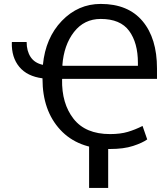

<svg xmlns="http://www.w3.org/2000/svg" viewBox="-20 -740 816 968"><path d="M534.7 11.2Q373.5 11.2 283.9 -85.7Q194.3 -182.6 194.3 -342.3V-345.2Q117.2 -355 77.4 -402.8Q37.6 -450.7 39.6 -525.9L40.5 -528.3H114.3Q114.3 -482.9 134.5 -452.4Q154.8 -421.9 196.3 -413.1Q209.5 -549.3 291.7 -634.8Q374 -720.2 487.8 -720.2Q626 -720.2 698.7 -633.5Q771.5 -546.9 771.5 -395V-342.3H293.9L293 -339.8Q290.5 -218.3 350.8 -141.1Q411.1 -64 534.7 -64Q586.9 -64 624.5 -75.2Q662.1 -86.4 698.7 -105L722.2 -37.1Q697.8 -19.5 650.9 -4.2Q604 11.2 534.7 11.2ZM487.8 -644.5Q404.3 -644.5 353 -578.6Q301.8 -512.7 294.4 -410.6L295.9 -408.2H675.3V-423.3Q675.3 -523.9 631.1 -584.2Q586.9 -644.5 487.8 -644.5ZM525.4 207.5H429.2V-44.4H525.4Z"/></svg>

Font: GeogebraSans
Style: Regular
Weight: 400
Designer: Google
Version: Version 1.100140; 2013